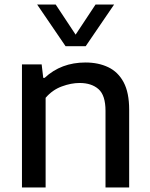

<svg xmlns="http://www.w3.org/2000/svg" viewBox="-20 -828 661 848"><path d="M77 0V-543.5H164L171 -484H177Q250 -552 357.5 -552Q414.5 -552 458 -531.2Q501.5 -510.5 526 -464.8Q550.5 -419 550.5 -343.5V0H446V-338.5Q446 -407 415.2 -434.2Q384.5 -461.5 331.5 -461.5Q294 -461.5 252.8 -446.2Q211.5 -431 181.5 -396V0ZM269.5 -624 144 -808H226L314 -675L402 -808H484L358.5 -624Z"/></svg>

Font: Encode Sans Semi Expanded Medium
Style: Regular
Weight: 500
Width: 6
Designer: Multiple Designers
Foundry: Impallari Type
Version: Version 3.000; ttfautohint (v1.8.3) -l 8 -r 50 -G 200 -x 14 